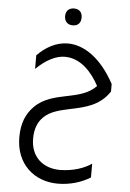

<svg xmlns="http://www.w3.org/2000/svg" viewBox="-65 -701 762 1123"><g transform="rotate(5 315.5 -139.5)"><path d="M324 -555C355 -555 372 -574 372 -605C372 -635 355 -654 324 -654C294 -654 275 -636 275 -605C275 -574 294 -555 324 -555ZM508 322V241C465 271 400 293 324 294C223 294 151 232 151 125C151 67 168 26 199 -4C238 -42 295 -54 355 -67C437 -84 525 -103 581 -189V-233C502 -380 400 -447 306 -447C236 -447 175 -411 127 -362V-282C182 -336 241 -368 295 -368C389 -368 456 -291 497 -214C453 -167 390 -153 325 -140C258 -126 189 -111 138 -59C94 -15 70 42 70 124C70 281 179 375 317 375C393 375 460 352 508 322Z"/></g></svg>

Font: Tajawal Medium
Style: Regular
Weight: 500
Designer: Boutros Fonts
Foundry: Created by Boutros International 2017
Version: Version 1.700